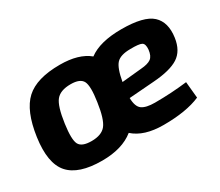

<svg xmlns="http://www.w3.org/2000/svg" viewBox="-97 -725 1098 957"><g transform="rotate(-30 452.0 -247.0)"><path d="M814 -117 823 -23Q742 12 611 12Q499 12 440 -41Q373 13 257 13Q122 13 67.5 -49Q13 -111 33 -252Q53 -392 115.5 -449.5Q178 -507 312 -507Q420 -507 478 -459Q542 -507 666 -507Q795 -507 841.5 -464Q888 -421 876 -337Q866 -267 819.5 -237Q773 -207 676 -200L531 -189Q532 -139 555 -122.5Q578 -106 629 -106Q724 -106 814 -117ZM540 -276 653 -287Q693 -290 711 -303Q729 -316 733 -351Q736 -384 720.5 -392Q705 -400 656 -399Q599 -399 576 -374.5Q553 -350 540 -276ZM260 -98Q318 -98 343 -129.5Q368 -161 381 -252Q394 -338 379.5 -367Q365 -396 310 -396Q251 -396 225.5 -365Q200 -334 187 -240Q175 -154 189.5 -126Q204 -98 260 -98Z"/></g></svg>

Font: Exo 2.0
Style: Bold Italic
Weight: 700
Italic angle: -8°
Designer: Natanael Gama
Version: Version 1.001;PS 001.001;hotconv 1.0.70;makeotf.lib2.5.58329